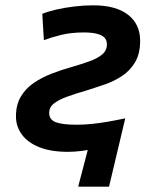

<svg xmlns="http://www.w3.org/2000/svg" viewBox="-20 -558 600 722"><path d="M274 144 310 6Q300 8 287.5 9.5Q275 11 262 12Q249 13 237 13Q171 13 127.5 -4.5Q84 -22 62 -52.5Q40 -83 40 -120Q40 -164 58.5 -195Q77 -226 107.5 -246.5Q138 -267 174 -281Q210 -295 246 -305Q284 -316 315 -327Q346 -338 364 -353Q382 -368 382 -391Q382 -407 373 -416.5Q364 -426 344.5 -431Q325 -436 295 -436Q247 -436 209 -426.5Q171 -417 145 -407L139 -506Q158 -514 189.5 -521.5Q221 -529 258 -533.5Q295 -538 330 -538Q416 -538 461.5 -502.5Q507 -467 507 -405Q507 -356 488 -324Q469 -292 438.5 -272Q408 -252 373 -240Q338 -228 306 -218Q264 -206 232.5 -194.5Q201 -183 183 -169Q165 -155 165 -133Q165 -108 189.5 -98.5Q214 -89 269 -89Q296 -89 325.5 -92Q355 -95 386.5 -100.5Q418 -106 451 -113L390 144Z"/></svg>

Font: Ubuntu Sans Mono SemiBold
Style: Italic
Weight: 600
Italic angle: -13.5°
Monospace: yes
Designer: Dalton Maag Ltd
Foundry: Dalton Maag Ltd
Version: Version 1.006